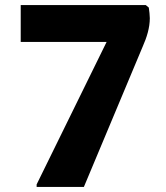

<svg xmlns="http://www.w3.org/2000/svg" viewBox="-20 -740 656 760"><path d="M569 -710 557 -720H62V-574H402L125 -10V0H312L545 -556C561 -592 573 -630 573 -668C573 -680 571 -696 569 -710Z"/></svg>

Font: Kufam Arabic Latin Roman Bold
Style: Regular
Weight: 700
Designer: Wael Morcos & Artur Schmal
Version: Version 1.200;PS 001.200;hotconv 1.0.88;makeotf.lib2.5.64775